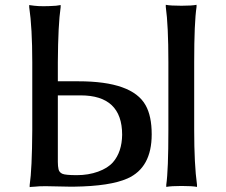

<svg xmlns="http://www.w3.org/2000/svg" viewBox="-20 -768 942 799"><path d="M101.6 -738.3V-747.1L107.4 -746.1L123 -744.1Q154.3 -740.2 212.9 -744.1L226.6 -746.1L232.4 -747.1V-738.3Q221.7 -666 220.7 -508.8V-429.7H306.6Q530.3 -429.7 585.9 -330.1Q611.3 -285.2 611.3 -209Q611.3 -70.3 510.7 -25.4Q438.5 6.8 288.1 8.8H269.5L169.9 6.8Q140.6 6.8 125 8.8L109.4 9.8L103.5 10.7V2Q113.3 -63.5 114.3 -226.6V-508.8Q114.3 -652.3 101.6 -738.3ZM220.7 -93.8Q220.7 -76.2 223.6 -63.5Q226.6 -50.8 239.3 -44.9Q252 -39.1 299.8 -39.1Q347.7 -39.1 388.2 -53.7Q428.7 -68.4 450.2 -92.8Q487.3 -135.7 488.3 -207Q488.3 -371.1 315.4 -371.1H220.7ZM669.9 -739.3V-748Q689.5 -744.1 735.4 -744.1Q778.3 -744.1 797.9 -748V-739.3Q788.1 -673.8 788.1 -509.8V-227.5Q788.1 -83 799.8 1V9.8Q780.3 5.9 735.4 5.9Q692.4 5.9 671.9 9.8V1Q680.7 -59.6 680.7 -227.5V-509.8Q680.7 -662.1 669.9 -739.3Z"/></svg>

Font: GenEi LateMin P v2
Style: Medium
Weight: 500
Designer: o_tamon (Modified)
Foundry: o_tamon / Adobe Systems Incorporated / FONT 910 / Philipp H. Poll
Version: Version 2.1;Original Version 1.004